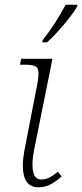

<svg xmlns="http://www.w3.org/2000/svg" viewBox="-20 -786 349 816"><path d="M143 10Q77 10 77 -83Q77 -108 83 -142.5Q89 -177 96 -210L139 -431Q145 -466 143 -483.5Q141 -501 127 -506Q113 -511 84 -511H65L70 -536H203L136 -204Q130 -177 124 -144Q118 -111 118 -87Q118 -57 126.5 -40Q135 -23 156 -23Q173 -23 189 -31Q205 -39 226 -56L242 -36Q221 -17 197 -3.5Q173 10 143 10ZM160 -606 161 -615Q186 -646 212 -686Q238 -726 259 -766H309L308 -758Q295 -736 273.5 -708.5Q252 -681 227.5 -654Q203 -627 180 -606Z"/></svg>

Font: Noto Serif ExtraLight
Style: Italic
Weight: 200
Italic angle: -12°
Designer: Monotype Design Team
Foundry: Monotype Imaging Inc.
Version: Version 2.014; ttfautohint (v1.8.4.7-5d5b)